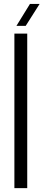

<svg xmlns="http://www.w3.org/2000/svg" viewBox="-20 -974 225 994"><path d="M54.5 0V-800H121V0ZM65 -840 135 -953.5H185L113 -840Z"/></svg>

Font: Big Shoulders Display Thin
Style: Regular
Weight: 400
Version: Version 2.002